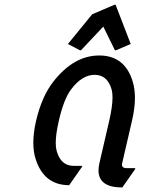

<svg xmlns="http://www.w3.org/2000/svg" viewBox="-20 -785 613 824"><path d="M276.9 9.8Q168.5 9.8 132.8 -103Q123 -133.8 123 -172.4Q123 -215.8 135.3 -268.6Q159.7 -371.6 208.5 -434.1Q296.4 -546.9 405.8 -546.9Q516.1 -546.9 549.8 -434.1Q559.1 -402.8 559.1 -364.7Q559.1 -321.3 546.9 -268.6L504.4 -85Q499.5 -63.5 522.9 -63.5H560.5L559.6 -58.6L504.9 19.5Q402.8 19.5 402.8 -53.7Q402.8 -67.9 406.7 -85L449.2 -268.6Q462.9 -329.1 462.9 -366.7Q462.9 -385.3 459.5 -399.4Q441.4 -463.9 386.2 -463.9Q331.1 -463.9 283.7 -399.4Q253.9 -358.9 232.9 -268.6Q219.2 -209.5 219.2 -171.9Q219.2 -151.9 223.1 -137.7Q240.7 -73.7 295.4 -73.2H333L331.5 -68.4ZM271.5 -596.2 375.5 -723.6 471.2 -764.6H476.1L541 -596.2L478 -569.3H473.1L423.3 -670.9L327.6 -569.3H322.8Z"/></svg>

Font: Nova Script
Style: Regular
Weight: 400
Italic angle: -13°
Version: Version 2.001